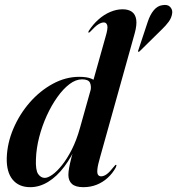

<svg xmlns="http://www.w3.org/2000/svg" viewBox="-20 -767 734 796"><path d="M538.5 -629 395 -115.5Q385.5 -83 383.8 -65.8Q382 -48.5 386.5 -42.2Q391 -36 399.5 -36Q410.5 -36 422.8 -45Q435 -54 453.5 -77.5Q457 -81.5 458.2 -82.8Q459.5 -84 461 -83.5Q463 -83.5 462.8 -80.8Q462.5 -78 460 -72.5Q446.5 -48 426.5 -29.8Q406.5 -11.5 381 -1.2Q355.5 9 325.5 9Q293 9 278.2 -4.5Q263.5 -18 263.5 -42Q263.5 -54 266.5 -71Q269.5 -88 276 -113.5Q282.5 -139 293 -175L302 -174Q277.5 -117 246.5 -76Q215.5 -35 179.5 -13Q143.5 9 105.5 9Q58 9 32.2 -22.5Q6.5 -54 8 -112.5Q10 -174 35.5 -233.8Q61 -293.5 103.2 -342Q145.5 -390.5 198.8 -419.5Q252 -448.5 308.5 -448.5Q340 -448.5 358.2 -441Q376.5 -433.5 383.8 -420.5Q391 -407.5 390 -390.5L355 -389.5Q359.5 -409 353.2 -423.5Q347 -438 320 -438Q294 -438 268 -418.2Q242 -398.5 217.8 -364.5Q193.5 -330.5 174 -287.8Q154.5 -245 142.5 -198.5Q130.5 -152 129 -107.5Q127 -61.5 138.2 -45.5Q149.5 -29.5 165.5 -29.5Q178.5 -29.5 197.5 -43Q216.5 -56.5 237.2 -82.5Q258 -108.5 277.8 -147.2Q297.5 -186 311.5 -236.5L417.5 -614Q428 -648.5 424.8 -661.2Q421.5 -674 410.5 -674Q400.5 -674 387.8 -666.2Q375 -658.5 354.5 -636Q352.5 -634 350.8 -632.8Q349 -631.5 347 -632Q346 -632 346.2 -634Q346.5 -636 348 -639Q365.5 -666 388.2 -686.2Q411 -706.5 437 -717.5Q463 -728.5 488 -728.5Q512.5 -728.5 527 -718Q541.5 -707.5 544.8 -685.5Q548 -663.5 538.5 -629ZM592 -675Q602 -706 617.5 -724.5Q633 -743 653 -745.5Q675 -749.5 685.2 -738.5Q695.5 -727.5 694 -713.5Q692 -694 679.5 -677Q667 -660 651 -645L559 -554.5Q557.5 -553 556 -552.5Q554.5 -552 553 -552.5Q551.5 -554 552.2 -555.5Q553 -557 553.5 -559Z"/></svg>

Font: Fraunces 120pt SemiBold
Style: Italic
Weight: 600
Italic angle: -16°
Version: Version 1.000;[b76b70a41]